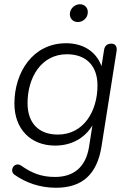

<svg xmlns="http://www.w3.org/2000/svg" viewBox="-20 -698 618 906"><path d="M244 188C368 188 438 125 459 -7L530 -456C534 -478 524 -492 506 -492C486 -492 474 -482 471 -462L459 -386C432 -459 368 -494 292 -494C135 -494 48 -357 48 -209C48 -90 124 -11 240 -11C319 -11 380 -47 416 -106L400 -4C384 92 327 137 239 137C174 137 129 118 79 83C48 63 21 108 49 127C102 164 168 188 244 188ZM253 -63C163 -63 110 -117 110 -211C110 -333 175 -442 296 -442C386 -442 440 -388 440 -295C440 -172 374 -63 253 -63ZM347 -594C371 -594 392 -612 394 -636C397 -659 381 -678 357 -678C334 -678 312 -659 310 -636C307 -612 324 -594 347 -594Z"/></svg>

Font: SN Pro Light
Style: Italic
Weight: 300
Italic angle: -8.99998°
Designer: Tobias Whetton
Foundry: Supernotes
Version: Version 1.001;Glyphs 3.2 (3249)